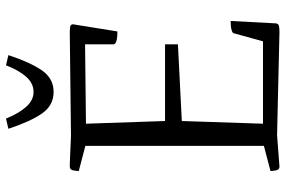

<svg xmlns="http://www.w3.org/2000/svg" viewBox="-176 -777 953 641"><g transform="rotate(-90 300.5 -456.5)"><path d="M65 0Q54 0 52 -12.5Q50 -25 50 -30L134 -52V-648L50 -670Q50 -675 52 -687.5Q54 -700 65 -700Q65 -700 71 -700Q77 -700 99 -699Q121 -698 168 -696L508 -700Q522 -700 530.5 -699Q539 -698 540 -690L516 -541Q512 -541 501.5 -541.5Q491 -542 482 -545Q473 -548 473 -555V-649L208 -646L217 -382H473V-339L217 -326L208 -55H483L509 -149Q509 -156 518 -159Q527 -162 537.5 -162.5Q548 -163 551 -163L543 -12Q542 -4 535.5 -2Q529 0 514 0L170 -8ZM314 -754Q269 -754 242 -793Q215 -832 191 -905L225 -913Q242 -871 264 -846Q286 -821 314 -821Q343 -821 365 -846Q387 -871 403 -913L437 -905Q413 -832 386 -793Q359 -754 314 -754Z"/></g></svg>

Font: Mate
Style: Regular
Weight: 400
Designer: Eduardo Rodriguez Tunni
Foundry: Eduardo Rodriguez Tunni
Version: Version 1.003; ttfautohint (v1.8.4.7-5d5b);gftools[0.9.24]